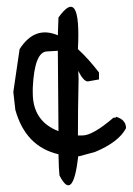

<svg xmlns="http://www.w3.org/2000/svg" viewBox="-20 -461 394 569"><path d="M210.9 -315.4Q241.2 -288.1 273.4 -246.1V-225.6L240.2 -219.7Q227.5 -219.7 211.9 -251L212.9 -228.5Q210.9 -135.7 210.9 -59.6H224.6Q254.9 -59.6 316.4 -112.3H323.2V-115.2Q353.5 -106.4 353.5 -81.1Q332 -40 261.7 -10.7L214.8 2H211.9Q196.3 138.7 156.2 58.6Q154.3 42 153.3 -3.9Q55.7 -26.4 25.4 -135.7L19.5 -188.5L38.1 -315.4Q83 -385.7 151.4 -356.4L153.3 -409.2Q220.7 -503.9 210.9 -315.4ZM77.1 -200.2V-185.5Q77.1 -101.6 153.3 -72.3Q152.3 -162.1 151.4 -310.5L120.1 -308.6Q82 -308.6 77.1 -200.2Z"/></svg>

Font: Sue Ellen Francisco
Style: Regular
Weight: 400
Designer: Kimberly Geswein
Foundry: Kimberly Geswein
Version: Version 1.002 2007